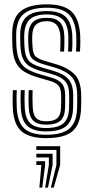

<svg xmlns="http://www.w3.org/2000/svg" viewBox="-20 -628 428 884"><path d="M191.8 -54Q152.2 -54 133 -72.6Q113.8 -91.2 112 -137.2Q111.5 -156 111.2 -175.5Q111 -195 112 -213H130.2Q129.2 -195 129.5 -177.4Q129.8 -159.8 130.5 -137.8Q131.5 -100.8 146 -85.1Q160.5 -69.5 191.8 -69.5Q227.5 -69.5 243.8 -83.9Q260 -98.2 261 -132.8Q261.8 -150.8 261.8 -160.9Q261.8 -171 261.5 -187.8Q261.2 -219.8 249.4 -233.6Q237.5 -247.5 211.8 -255L160.5 -269.8Q120 -281.2 93.4 -297Q66.8 -312.8 53 -340.4Q39.2 -368 37.2 -415.2Q36.5 -432 36.4 -442.5Q36.2 -453 36.2 -465.2Q34.8 -543.2 74.1 -575.6Q113.5 -608 195.8 -608Q273.5 -608 309 -575.1Q344.5 -542.2 349.2 -467Q350 -455 349.9 -432.6Q349.8 -410.2 348 -390.5H329.8Q331.5 -410.8 331.6 -432.9Q331.8 -455 331 -466Q327.2 -533 296 -562.8Q264.8 -592.5 195.8 -592.5Q120.8 -592.5 87.2 -562.2Q53.8 -532 54.5 -464Q54.5 -453 54.6 -441.9Q54.8 -430.8 55.5 -415.5Q58.2 -371.2 71.1 -346.6Q84 -322 107.4 -308.8Q130.8 -295.5 165.5 -285.5L216.5 -270.8Q249.5 -261 264.8 -243.6Q280 -226.2 280 -187.8Q280 -169.5 280.1 -160.1Q280.2 -150.8 279.5 -132.2Q278.5 -91.5 258.6 -72.8Q238.8 -54 191.8 -54ZM191.8 -23Q133 -23 105.4 -48.6Q77.8 -74.2 75.5 -135.8Q74.8 -154.2 74.6 -175.2Q74.5 -196.2 75.5 -213H93.8Q92.8 -196.2 92.9 -175.6Q93 -155 93.8 -136.5Q95.8 -82.8 119.2 -60.6Q142.8 -38.5 191.8 -38.5Q246.8 -38.5 271.8 -60Q296.8 -81.5 298 -132.5Q298.5 -147.8 298.5 -159.9Q298.5 -172 298.5 -187.8Q298.5 -235.2 278.4 -255.5Q258.2 -275.8 220.8 -286.2L170.5 -300.5Q140.2 -309.2 119.5 -320.8Q98.8 -332.2 87.5 -354.1Q76.2 -376 74 -415.2Q73.2 -429.2 73.1 -441.1Q73 -453 73 -464Q72.2 -524 101.9 -550.5Q131.5 -577 195.8 -577Q256 -577 282.9 -550Q309.8 -523 312.8 -465.2Q313.5 -453.2 313.4 -431.2Q313.2 -409.2 311.5 -390.5H293.5Q294.5 -409 294.8 -431.9Q295 -454.8 294.8 -462.8Q292.2 -516 268.2 -538.8Q244.2 -561.5 195.8 -561.5Q141.2 -561.5 116.9 -538.4Q92.5 -515.2 91.5 -464.5Q91.2 -449.2 91.6 -439.1Q92 -429 92.5 -415.8Q94 -381.2 103.5 -362.4Q113 -343.5 130.9 -333.8Q148.8 -324 175.5 -316.2L225.2 -302Q271.8 -288.5 294.4 -264.4Q317 -240.2 317 -187.8Q317 -174.5 317 -161.8Q317 -149 316.5 -132.2Q315 -74.2 286.5 -48.6Q258 -23 191.8 -23ZM191.8 8Q114 8 77.9 -24.5Q41.8 -57 38.8 -134.2Q38 -154.8 38 -174.8Q38 -194.8 39.2 -213H57.5Q56.2 -196.5 56.2 -175.4Q56.2 -154.2 57 -135Q59.8 -65.2 91.8 -36.4Q123.8 -7.5 191.8 -7.5Q267.8 -7.5 300.6 -36.8Q333.5 -66 335 -131.8Q335.5 -150.2 335.5 -159.9Q335.5 -169.5 335.5 -187.8Q335.5 -248 308.4 -275.5Q281.2 -303 229.8 -317.8L180.5 -332Q147.5 -341.5 130.2 -356.4Q113 -371.2 111 -415.8Q110.2 -430.2 109.9 -440.1Q109.5 -450 110 -463.5Q111.2 -505.5 130.9 -525.8Q150.5 -546 195.8 -546Q235 -546 254.8 -526.6Q274.5 -507.2 276.2 -462.2Q276.8 -452.5 276.6 -432.6Q276.5 -412.8 275.2 -390.5H257.2Q258.2 -411 258.4 -432.4Q258.5 -453.8 258 -461.5Q254.2 -530.5 195.8 -530.5Q163 -530.5 146.1 -514.9Q129.2 -499.2 128.5 -463.5Q128 -449.2 128.2 -439.5Q128.5 -429.8 129.5 -416Q131.5 -379 144.5 -367.6Q157.5 -356.2 185.8 -347.8L234.2 -333.5Q292.2 -316.8 323 -286Q353.8 -255.2 353.8 -187.8Q353.8 -169 353.9 -159.5Q354 -150 353.2 -131.8Q351.8 -58.8 315.4 -25.4Q279 8 191.8 8ZM214.2 235.8 239.8 131.5V62.2H147.2V45H257V131.5L227.5 235.8ZM187.8 235.8 205 131.5V97H147.2V79.8H222.2V131.5L201 235.8ZM161.2 235.8 170.5 131.5H147.2V114.2H187.8V131.5L174.5 235.8Z"/></svg>

Font: Big Shoulders Inline Text SemiBold
Style: Regular
Weight: 600
Designer: Patric King
Foundry: XO Type Co
Version: Version 1.000